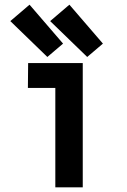

<svg xmlns="http://www.w3.org/2000/svg" viewBox="-20 -799 540 819"><path d="M182 -556 24 -709 106 -779 249 -613ZM352 -556 194 -709 276 -779 419 -613ZM216 0V-424H99L100 -530H333V0Z"/></svg>

Font: Iosevka SS01
Style: Bold
Weight: 700
Monospace: yes
Designer: Belleve Invis
Foundry: Belleve Invis
Version: 2.3.3; ttfautohint (v1.8.3)